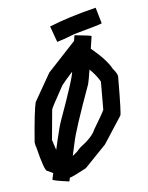

<svg xmlns="http://www.w3.org/2000/svg" viewBox="-96 -974 794 1029"><g transform="rotate(-10 301.0 -459.0)"><path d="M368.2 -764.6H370.1Q430.7 -704.6 430.7 -694.3Q281.2 -563 249 -526.4Q172.9 -414.1 172.9 -408.2L143.6 -248Q165.5 -149.4 170.9 -149.4L206.1 -131.8Q248.5 -143.1 284.2 -180.7Q357.9 -226.1 376 -263.7Q430.2 -337.4 442.4 -359.4L456.1 -510.7Q433.1 -562.5 366.2 -629.9L434.6 -692.4Q509.8 -617.7 530.3 -567.4Q551.8 -537.6 551.8 -522.5Q532.7 -312.5 526.4 -312.5L418.9 -174.8L295.9 -67.4Q214.4 -32.2 202.1 -32.2Q186.5 -32.2 90.8 -88.9Q74.7 -88.9 53.7 -226.6Q51.3 -226.6 49.8 -252Q77.1 -417 92.8 -462.9L192.4 -606.4ZM361.3 -779.5Q449.2 -763.1 449.2 -759.5Q397.9 -539.7 386.2 -508.8Q278.8 -278.6 259.3 -210.9L196.8 -12.9Q108.9 -32.5 108.9 -38.4Q187 -294.9 208.5 -339.9Q314 -566.9 314 -594.2L359.4 -779.5ZM497.1 -905.3 514.6 -817.4Q510.3 -813.5 360.4 -786.1Q303.7 -768.6 262.7 -760.7L239.3 -848.6Q345.7 -881.8 497.1 -905.3Z"/></g></svg>

Font: ww_drahtTSB
Style: Regular
Weight: 400
Designer: Dr. Wolfgang Wiebecke
Version: Version 1.06 May 21, 2010, initial release